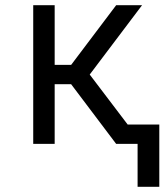

<svg xmlns="http://www.w3.org/2000/svg" viewBox="-20 -550 640 734"><path d="M589 164H506V0H424L252 -228H189V0H107V-530H189V-302H252L424 -530H523L323 -265L468 -74H589Z"/></svg>

Font: Iosevka Mono
Style: Regular
Weight: 400
Designer: Belleve Invis
Foundry: Belleve Invis
Version: Version 11.1.1